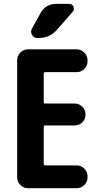

<svg xmlns="http://www.w3.org/2000/svg" viewBox="-20 -990 540 1010"><path d="M277.3 -969.7H342.8Q359.4 -969.7 366.2 -955.1Q373 -940.4 362.3 -927.7L278.3 -832Q241.2 -790 182.6 -790H176.8Q158.2 -790 148.4 -806.6Q138.7 -823.2 148.4 -839.8L192.4 -919.9Q219.7 -969.7 277.3 -969.7ZM382.8 -730.5Q406.2 -730.5 423.3 -713.4Q440.4 -696.3 440.4 -672.9V-667Q440.4 -643.6 423.3 -627Q406.2 -610.4 382.8 -610.4H218.8Q210 -610.4 210 -601.6V-454.1Q210 -445.3 218.8 -445.3H373Q396.5 -445.3 413.1 -428.2Q429.7 -411.1 429.7 -387.7V-386.7Q429.7 -363.3 413.1 -346.7Q396.5 -330.1 373 -330.1H218.8Q210 -330.1 210 -322.3V-128.9Q210 -120.1 218.8 -120.1H382.8Q406.2 -120.1 423.3 -103Q440.4 -85.9 440.4 -63.5V-56.6Q440.4 -33.2 423.3 -16.6Q406.2 0 382.8 0H127Q103.5 0 86.9 -17.1Q70.3 -34.2 70.3 -56.6V-672.9Q70.3 -696.3 86.9 -713.4Q103.5 -730.5 127 -730.5Z"/></svg>

Font: Rounded Mgen+ 2m bold
Style: Bold
Weight: 700
Designer: [Source Han Sans]
Ryoko NISHIZUKA  (kana & ideographs); Paul D. Hunt (Latin, Greek & Cyrillic); Wenlong ZHANG  (bopomofo
Version: Version 1.059.20150602